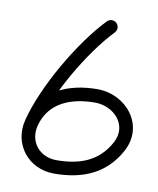

<svg xmlns="http://www.w3.org/2000/svg" viewBox="-71 -623 578 704"><g transform="rotate(10 218.0 -270.5)"><path d="M306.8 -558.9C296.9 -568.4 281.1 -568.1 271.5 -558.2C178.9 -462 73.1 -280.4 39.8 -150.4C16 -57.3 81.8 25 177.3 25C280.7 25 368.1 -8.7 418.5 -103.3C473.1 -205.4 388.7 -307.5 281.5 -307.5C171.9 -307.5 70 -264.6 39.9 -150.6C36.4 -137.2 44.3 -123.5 57.7 -120C71 -116.5 84.7 -124.4 88.2 -137.8C88.2 -137.8 88.2 -137.8 88.2 -137.8C112.3 -229 195.1 -257.5 281.5 -257.5C350.9 -257.5 411.1 -195.6 374.4 -126.8C332.8 -48.9 262.1 -25 177.3 -25C114.2 -25 72.5 -76.4 88.3 -138C119.4 -259.6 220.8 -433.5 307.5 -523.5C317.1 -533.5 316.8 -549.3 306.8 -558.9Z"/></g></svg>

Font: FRB American Cursive Guidelines Arrows Semibold
Style: Italic
Weight: 600
Italic angle: -25°
Version: Version 2.0;Modular Font Editor K font №1